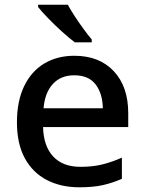

<svg xmlns="http://www.w3.org/2000/svg" viewBox="-20 -786 613 816"><path d="M296 -549Q402 -549 463.5 -483.5Q525 -418 525 -305V-246H163Q165 -165 206 -121Q247 -77 322 -77Q374 -77 414.5 -87Q455 -97 498 -116V-26Q457 -8 416 1Q375 10 317 10Q239 10 179 -21Q119 -52 85.5 -113.5Q52 -175 52 -266Q52 -356 82.5 -419.5Q113 -483 168 -516Q223 -549 296 -549ZM295 -466Q239 -466 205 -429.5Q171 -393 165 -326H417Q416 -388 386.5 -427Q357 -466 295 -466ZM268 -766Q280 -744 298 -716.5Q316 -689 335 -663Q354 -637 370 -618V-606H298Q274 -624 243 -652Q212 -680 184 -709Q156 -738 142 -756V-766Z"/></svg>

Font: Noto Sans Thaana Medium
Style: Regular
Weight: 500
Designer: David Williams
Foundry: Google Inc.
Version: Version 3.001; ttfautohint (v1.8.4.7-5d5b)